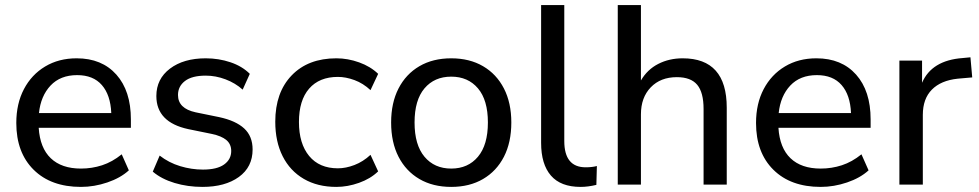

<svg xmlns="http://www.w3.org/2000/svg" viewBox="-20 -725 3844 754"><path d="M298 9Q180 9 112 -58.5Q44 -126 44 -242Q44 -318 74 -375Q104 -432 157.5 -464Q211 -496 281 -496Q380 -496 437 -432Q494 -368 494 -256V-223H132Q137 -144 179.5 -103.5Q222 -63 298 -63Q341 -63 381 -76Q421 -89 458 -119L486 -56Q453 -26 401.5 -8.5Q350 9 298 9ZM283 -430Q217 -430 178.5 -389Q140 -348 133 -281H417Q414 -352 380 -391Q346 -430 283 -430Z M775 9Q717 9 665.5 -6.5Q614 -22 580 -51L607 -114Q643 -86 687.5 -72.5Q732 -59 777 -59Q832 -59 860 -79Q888 -99 888 -132Q888 -159 869 -175Q850 -191 812 -199L719 -218Q594 -245 594 -348Q594 -415 647.5 -455.5Q701 -496 788 -496Q839 -496 885 -480.5Q931 -465 961 -435L933 -373Q904 -399 865.5 -413.5Q827 -428 788 -428Q734 -428 706.5 -407Q679 -386 679 -352Q679 -299 748 -284L841 -265Q906 -251 939 -220.5Q972 -190 972 -138Q972 -69 918 -30Q864 9 775 9Z M1301 9Q1227 9 1173 -22.5Q1119 -54 1090 -111.5Q1061 -169 1061 -247Q1061 -362 1125.5 -429Q1190 -496 1301 -496Q1346 -496 1390.5 -480Q1435 -464 1465 -435L1435 -371Q1406 -398 1372 -410.5Q1338 -423 1307 -423Q1234 -423 1194 -377Q1154 -331 1154 -246Q1154 -161 1194 -112.5Q1234 -64 1307 -64Q1338 -64 1372 -77Q1406 -90 1435 -117L1465 -52Q1435 -23 1390 -7Q1345 9 1301 9Z M1752 9Q1680 9 1627 -22Q1574 -53 1545 -109.5Q1516 -166 1516 -244Q1516 -321 1545 -377.5Q1574 -434 1627 -465Q1680 -496 1752 -496Q1824 -496 1877 -465Q1930 -434 1959 -377.5Q1988 -321 1988 -244Q1988 -166 1959 -109.5Q1930 -53 1877 -22Q1824 9 1752 9ZM1752 -63Q1818 -63 1857 -109.5Q1896 -156 1896 -244Q1896 -332 1857 -378Q1818 -424 1752 -424Q1686 -424 1647 -378Q1608 -332 1608 -244Q1608 -156 1647 -109.5Q1686 -63 1752 -63Z M2260 9Q2182 9 2143.5 -35.5Q2105 -80 2105 -164V-705H2196V-171Q2196 -68 2280 -68Q2305 -68 2324 -73L2322 1Q2289 9 2260 9Z M2406 0V-705H2497V-409Q2522 -452 2565 -474Q2608 -496 2661 -496Q2834 -496 2834 -302V0H2743V-297Q2743 -362 2718 -392Q2693 -422 2638 -422Q2574 -422 2535.5 -382Q2497 -342 2497 -276V0Z M3203 9Q3085 9 3017 -58.5Q2949 -126 2949 -242Q2949 -318 2979 -375Q3009 -432 3062.5 -464Q3116 -496 3186 -496Q3285 -496 3342 -432Q3399 -368 3399 -256V-223H3037Q3042 -144 3084.5 -103.5Q3127 -63 3203 -63Q3246 -63 3286 -76Q3326 -89 3363 -119L3391 -56Q3358 -26 3306.5 -8.5Q3255 9 3203 9ZM3188 -430Q3122 -430 3083.5 -389Q3045 -348 3038 -281H3322Q3319 -352 3285 -391Q3251 -430 3188 -430Z M3512 0V-487H3601V-400Q3639 -488 3760 -497L3791 -500L3798 -421L3741 -416Q3675 -409 3639.5 -373Q3604 -337 3604 -274V0Z"/></svg>

Font: Nunito Sans Medium
Style: Regular
Weight: 500
Designer: Vernon Adams
Foundry: Vernon Adams
Version: Version 3.101; ttfautohint (v1.8.4.7-5d5b);gftools[0.9.27]